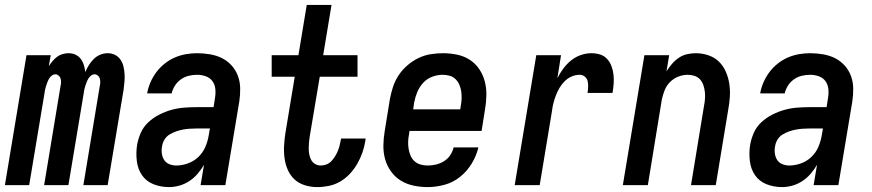

<svg xmlns="http://www.w3.org/2000/svg" viewBox="-36 -755 3556 783"><path d="M-16 0 72 -530H171L163 -485Q170 -496 178.5 -506Q187 -516 197 -523.5Q207 -531 219.5 -534.5Q232 -538 243 -538Q259 -538 272 -532Q285 -526 293.5 -514.5Q302 -503 306 -489.5Q310 -476 312 -461Q318 -476 326.5 -489.5Q335 -503 346.5 -514.5Q358 -526 373 -532Q388 -538 403 -538Q420 -538 433.5 -531Q447 -524 455.5 -511.5Q464 -499 467.5 -484Q471 -469 472 -453Q473 -437 471.5 -421Q470 -405 468 -389L403 0H304L371 -405Q373 -413 373 -420.5Q373 -428 371 -435Q369 -442 363 -447Q357 -452 350 -452Q342 -452 335 -446.5Q328 -441 324 -434Q320 -427 317 -419Q314 -411 311.5 -403.5Q309 -396 307.5 -388Q306 -380 305 -372L243 0H144L211 -405Q213 -413 213 -420.5Q213 -428 211 -435Q209 -442 203 -447Q197 -452 190 -452Q182 -452 175 -446.5Q168 -441 164 -434Q160 -427 157 -419Q154 -411 151.5 -403.5Q149 -396 147.5 -388Q146 -380 145 -372L83 0Z M653 8Q620 8 590.5 -3.5Q561 -15 543.5 -40Q526 -65 522 -98Q518 -131 523 -163Q527 -188 538 -213Q549 -238 569 -256.5Q589 -275 613.5 -287.5Q638 -300 663.5 -307Q689 -314 714.5 -316Q740 -318 765 -318H835L841 -357Q844 -375 842 -393Q840 -411 830 -424.5Q820 -438 803 -444Q786 -450 768 -450Q751 -450 734 -446Q717 -442 702 -431.5Q687 -421 677.5 -406Q668 -391 664 -374H564Q568 -397 577.5 -419Q587 -441 601.5 -460.5Q616 -480 635.5 -495.5Q655 -511 677 -520.5Q699 -530 722 -534Q745 -538 768 -538Q794 -538 820.5 -533.5Q847 -529 869 -518Q891 -507 908 -488.5Q925 -470 934 -446Q943 -422 943.5 -395.5Q944 -369 940 -342L883 0H782L796 -83Q785 -64 770 -46.5Q755 -29 736 -16.5Q717 -4 695.5 2Q674 8 653 8ZM683 -80Q706 -80 730 -88.5Q754 -97 772.5 -114.5Q791 -132 801 -155Q811 -178 815 -202L820 -231H765Q751 -231 737 -230Q723 -229 709.5 -226.5Q696 -224 682 -219Q668 -214 655.5 -206.5Q643 -199 635 -186Q627 -173 625 -159Q622 -144 624 -129Q626 -114 633.5 -102.5Q641 -91 654.5 -85.5Q668 -80 683 -80Z M1258 8Q1232 8 1207.5 0.5Q1183 -7 1165.5 -23Q1148 -39 1138 -61.5Q1128 -84 1124.5 -109.5Q1121 -135 1122.5 -161Q1124 -187 1128 -213L1166 -442H1072V-530H1181L1215 -735H1316L1282 -530H1422V-442H1268L1227 -198Q1225 -186 1224 -173.5Q1223 -161 1223 -148.5Q1223 -136 1225.5 -124Q1228 -112 1233.5 -102Q1239 -92 1249.5 -86Q1260 -80 1272 -80Q1284 -80 1295.5 -84.5Q1307 -89 1315.5 -98Q1324 -107 1330.5 -117.5Q1337 -128 1341.5 -139Q1346 -150 1349 -161.5Q1352 -173 1354 -185Q1354 -186 1354.5 -187.5Q1355 -189 1355 -190H1455Q1455 -188 1454.5 -185.5Q1454 -183 1454 -181Q1450 -156 1442 -133Q1434 -110 1421.5 -88Q1409 -66 1391.5 -47Q1374 -28 1352 -15Q1330 -2 1305.5 3Q1281 8 1258 8Z M1708 8Q1679 8 1650.5 2Q1622 -4 1598.5 -18.5Q1575 -33 1558.5 -56Q1542 -79 1534.5 -106Q1527 -133 1527.5 -162.5Q1528 -192 1533 -221L1554 -351Q1559 -377 1567 -401.5Q1575 -426 1590 -448.5Q1605 -471 1626 -489Q1647 -507 1671 -518.5Q1695 -530 1720.5 -534Q1746 -538 1771 -538Q1800 -538 1828.5 -532Q1857 -526 1880 -511Q1903 -496 1918.5 -473Q1934 -450 1941 -423Q1948 -396 1947.5 -367Q1947 -338 1942 -309L1928 -221H1634L1632 -207Q1629 -192 1628.5 -177Q1628 -162 1630.5 -147.5Q1633 -133 1638.5 -120Q1644 -107 1654.5 -97.5Q1665 -88 1679 -84Q1693 -80 1708 -80Q1725 -80 1742 -84Q1759 -88 1774.5 -97.5Q1790 -107 1800 -122Q1810 -137 1814 -154H1915Q1907 -120 1888 -88.5Q1869 -57 1840.5 -34Q1812 -11 1777 -1.5Q1742 8 1708 8ZM1649 -309H1841L1843 -323Q1846 -338 1846.5 -353Q1847 -368 1845 -382Q1843 -396 1837.5 -409Q1832 -422 1822 -432Q1812 -442 1798 -446Q1784 -450 1769 -450Q1748 -450 1726.5 -442Q1705 -434 1689.5 -417Q1674 -400 1665.5 -379Q1657 -358 1653 -337Z M2063 0 2151 -530H2252L2237 -436Q2247 -456 2261 -475Q2275 -494 2293 -508.5Q2311 -523 2332.5 -530.5Q2354 -538 2376 -538Q2395 -538 2412 -532.5Q2429 -527 2440.5 -514Q2452 -501 2458 -484.5Q2464 -468 2466 -450Q2468 -432 2466.5 -413Q2465 -394 2462 -376H2360Q2362 -388 2362.5 -400.5Q2363 -413 2360.5 -424Q2358 -435 2349 -442.5Q2340 -450 2328 -450Q2311 -450 2295 -443Q2279 -436 2267 -424Q2255 -412 2246 -397Q2237 -382 2231 -366Q2225 -350 2221 -334.5Q2217 -319 2215 -302L2165 0Z M2504 0 2592 -530H2693L2682 -464Q2692 -480 2704.5 -494.5Q2717 -509 2732.5 -519.5Q2748 -530 2766 -534Q2784 -538 2802 -538Q2828 -538 2853 -529.5Q2878 -521 2895.5 -504Q2913 -487 2923.5 -463.5Q2934 -440 2938 -414.5Q2942 -389 2940.5 -362Q2939 -335 2934 -309L2883 0H2782L2835 -323Q2838 -337 2839 -352Q2840 -367 2838.5 -380.5Q2837 -394 2832.5 -407.5Q2828 -421 2819 -431Q2810 -441 2796.5 -445.5Q2783 -450 2769 -450Q2749 -450 2730 -442.5Q2711 -435 2696.5 -420.5Q2682 -406 2674.5 -387Q2667 -368 2663 -349L2606 0Z M3153 8Q3120 8 3090.5 -3.5Q3061 -15 3043.5 -40Q3026 -65 3022 -98Q3018 -131 3023 -163Q3027 -188 3038 -213Q3049 -238 3069 -256.5Q3089 -275 3113.5 -287.5Q3138 -300 3163.5 -307Q3189 -314 3214.5 -316Q3240 -318 3265 -318H3335L3341 -357Q3344 -375 3342 -393Q3340 -411 3330 -424.5Q3320 -438 3303 -444Q3286 -450 3268 -450Q3251 -450 3234 -446Q3217 -442 3202 -431.5Q3187 -421 3177.5 -406Q3168 -391 3164 -374H3064Q3068 -397 3077.5 -419Q3087 -441 3101.5 -460.5Q3116 -480 3135.5 -495.5Q3155 -511 3177 -520.5Q3199 -530 3222 -534Q3245 -538 3268 -538Q3294 -538 3320.5 -533.5Q3347 -529 3369 -518Q3391 -507 3408 -488.5Q3425 -470 3434 -446Q3443 -422 3443.5 -395.5Q3444 -369 3440 -342L3383 0H3282L3296 -83Q3285 -64 3270 -46.5Q3255 -29 3236 -16.5Q3217 -4 3195.5 2Q3174 8 3153 8ZM3183 -80Q3206 -80 3230 -88.5Q3254 -97 3272.5 -114.5Q3291 -132 3301 -155Q3311 -178 3315 -202L3320 -231H3265Q3251 -231 3237 -230Q3223 -229 3209.5 -226.5Q3196 -224 3182 -219Q3168 -214 3155.5 -206.5Q3143 -199 3135 -186Q3127 -173 3125 -159Q3122 -144 3124 -129Q3126 -114 3133.5 -102.5Q3141 -91 3154.5 -85.5Q3168 -80 3183 -80Z"/></svg>

Font: Iosevka Curly Semibold Oblique
Style: Regular
Weight: 600
Italic angle: -9°
Monospace: yes
Designer: Belleve Invis
Foundry: Belleve Invis
Version: Version 11.1.0; ttfautohint (v1.8.3)